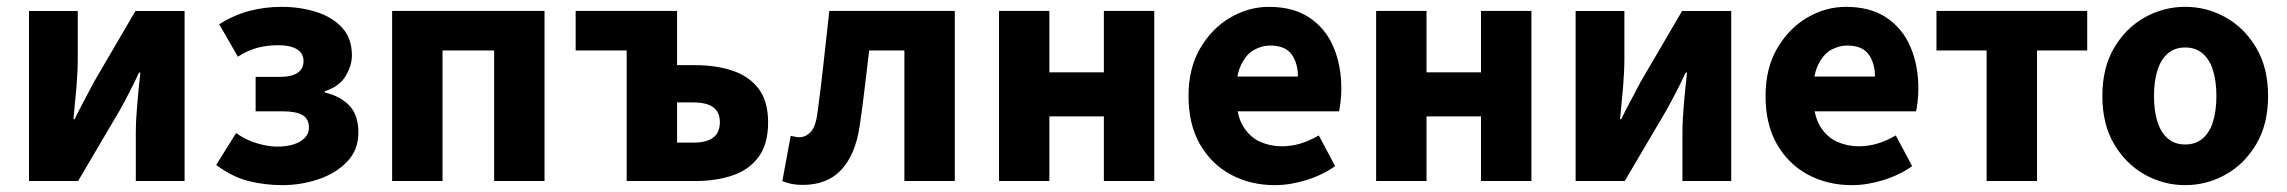

<svg xmlns="http://www.w3.org/2000/svg" viewBox="-20 -528 6671 560"><path d="M64.6 0V-496H206.8V-358.4Q206.8 -320.1 203 -274.7Q199.2 -229.3 194.2 -180.3H197.6Q209.9 -206 226.3 -236.3Q242.6 -266.7 253.9 -288.7L375.1 -496H518.4V0H376.1V-138.1Q376.1 -175.5 380 -220.9Q383.9 -266.2 389.4 -316.2H385.4Q373.5 -290.2 357.7 -259.5Q341.9 -228.8 329.6 -206.9L207.8 0Z M803 12Q753.4 12 705.9 0.3Q658.3 -11.4 610.5 -46.9L668.6 -139.9Q698.9 -118.7 731 -109.6Q763.1 -100.4 789.1 -100.4Q815.7 -100.4 836.4 -106.9Q857 -113.5 869 -125.9Q881.1 -138.3 881.1 -155.8Q881.1 -181.1 862.5 -192.2Q844 -203.3 804.6 -203.3H725.6V-303.8H795.7Q831 -303.8 848.1 -315.7Q865.3 -327.6 865.3 -349.5Q865.3 -372.2 846.3 -384.2Q827.3 -396.1 791.6 -396.1Q759.7 -396.1 731.3 -388.8Q702.9 -381.4 673.9 -362.6L619.4 -457.2Q660.2 -483.3 705.7 -495.7Q751.1 -508 801.4 -508Q855.2 -508 902.1 -493.3Q949 -478.5 977.7 -447.4Q1006.4 -416.2 1006.4 -366.9Q1006.4 -336.2 987.8 -305.7Q969.1 -275.1 927.6 -262.2V-258.2Q973.7 -247.1 999.5 -219.5Q1025.3 -191.8 1025.3 -141.4Q1025.3 -91.1 993.1 -57.1Q960.8 -23 909.8 -5.5Q858.7 12 803 12Z M1123.7 0V-496.1H1568.2V0H1421.2V-380.8H1270.7V0Z M1807.8 0V-380.8H1659V-496.1H1954.8V-338H2007.7Q2067.8 -338 2116.1 -322Q2164.3 -306 2192.3 -269.7Q2220.3 -233.3 2220.3 -170.8Q2220.3 -107.5 2192.3 -69.9Q2164.3 -32.2 2116.1 -16.1Q2067.8 0 2007.7 0ZM1954.8 -112H2001Q2041.3 -112 2060.4 -126.8Q2079.6 -141.5 2079.6 -171.7Q2079.6 -201 2060.4 -215.1Q2041.3 -229.3 2001 -229.3H1954.8Z M2321 11.3Q2303.5 11.3 2289.5 8.6Q2275.5 5.8 2261.8 0.4L2286.2 -131.8Q2292.1 -130.8 2298.2 -129.3Q2304.4 -127.8 2311.2 -127.8Q2331.3 -127.8 2345.7 -144.6Q2360.1 -161.5 2364.6 -201.2Q2374.6 -274.3 2382.5 -348.3Q2390.5 -422.2 2398.8 -496.1H2764.8V0H2617.8V-380.8H2515.1Q2508.6 -326.9 2502 -270.9Q2495.5 -214.9 2487.3 -160.1Q2475 -77.4 2434 -33Q2392.9 11.3 2321 11.3Z M2893.7 0V-496.1H3040.7V-317.1H3199.6V-496.1H3346.6V0H3199.6V-188.6H3040.7V0Z M3698.4 12Q3627.1 12 3569.9 -18.8Q3512.8 -49.6 3479.6 -107.6Q3446.5 -165.7 3446.5 -248.2Q3446.5 -328.8 3480.4 -386.9Q3514.2 -444.9 3567.9 -476.5Q3621.6 -508 3681.2 -508Q3752.2 -508 3799.1 -476.6Q3846.1 -445.2 3869.1 -391.3Q3892.2 -337.4 3892.2 -270Q3892.2 -250.6 3890.1 -232.6Q3888.1 -214.5 3885.6 -203.3H3560.5L3559.4 -304.7H3765.6Q3765.6 -344.3 3746.9 -369.7Q3728.2 -395.2 3684.4 -395.2Q3660.3 -395.2 3637.1 -382.2Q3614 -369.1 3599 -337Q3584 -305 3585.2 -248.2Q3586.3 -191.9 3605.7 -159.9Q3625.2 -127.9 3655.1 -114.6Q3685 -101.3 3718 -101.3Q3746.6 -101.3 3773.4 -109.4Q3800.2 -117.6 3826.4 -133L3874.2 -43.4Q3836.8 -17.1 3789.7 -2.6Q3742.6 12 3698.4 12Z M3993.7 0V-496.1H4140.7V-317.1H4299.6V-496.1H4446.6V0H4299.6V-188.6H4140.7V0Z M4575.6 0V-496H4717.8V-358.4Q4717.8 -320.1 4714 -274.7Q4710.2 -229.3 4705.2 -180.3H4708.6Q4720.9 -206 4737.3 -236.3Q4753.6 -266.7 4764.9 -288.7L4886.1 -496H5029.4V0H4887.1V-138.1Q4887.1 -175.5 4891 -220.9Q4894.9 -266.2 4900.4 -316.2H4896.4Q4884.5 -290.2 4868.7 -259.5Q4852.9 -228.8 4840.6 -206.9L4718.8 0Z M5381.4 12Q5310.1 12 5252.9 -18.8Q5195.8 -49.6 5162.6 -107.6Q5129.5 -165.7 5129.5 -248.2Q5129.5 -328.8 5163.4 -386.9Q5197.2 -444.9 5250.9 -476.5Q5304.6 -508 5364.2 -508Q5435.2 -508 5482.1 -476.6Q5529.1 -445.2 5552.1 -391.3Q5575.2 -337.4 5575.2 -270Q5575.2 -250.6 5573.1 -232.6Q5571.1 -214.5 5568.6 -203.3H5243.5L5242.4 -304.7H5448.6Q5448.6 -344.3 5429.9 -369.7Q5411.2 -395.2 5367.4 -395.2Q5343.3 -395.2 5320.1 -382.2Q5297 -369.1 5282 -337Q5267 -305 5268.2 -248.2Q5269.3 -191.9 5288.7 -159.9Q5308.2 -127.9 5338.1 -114.6Q5368 -101.3 5401 -101.3Q5429.6 -101.3 5456.4 -109.4Q5483.2 -117.6 5509.4 -133L5557.2 -43.4Q5519.8 -17.1 5472.7 -2.6Q5425.6 12 5381.4 12Z M5774.3 0V-380.8H5628V-496.1H6067.7V-380.8H5921.3V0Z M6353.5 12Q6290.8 12 6235.7 -18.7Q6180.6 -49.5 6146.2 -107.5Q6111.9 -165.6 6111.9 -247.9Q6111.9 -330.4 6146.2 -388.5Q6180.6 -446.7 6235.7 -477.4Q6290.8 -508.1 6353.5 -508.1Q6416.3 -508.1 6471.3 -477.4Q6526.3 -446.7 6560.8 -388.5Q6595.2 -330.4 6595.2 -247.9Q6595.2 -165.6 6560.8 -107.5Q6526.3 -49.5 6471.3 -18.7Q6416.3 12 6353.5 12ZM6353.5 -106.6Q6383.9 -106.6 6404.3 -123.9Q6424.7 -141.2 6434.6 -173.1Q6444.5 -205 6444.5 -247.9Q6444.5 -290.8 6434.6 -322.8Q6424.7 -354.7 6404.3 -372.1Q6383.9 -389.5 6353.5 -389.5Q6323.1 -389.5 6302.8 -372.1Q6282.5 -354.7 6272.5 -322.8Q6262.5 -290.8 6262.5 -247.9Q6262.5 -205 6272.5 -173.1Q6282.5 -141.2 6302.8 -123.9Q6323.1 -106.6 6353.5 -106.6Z"/></svg>

Font: Source Sans 3 VF
Style: Regular
Weight: 200
Designer: Paul D. Hunt
Foundry: Adobe
Version: Version 3.046;hotconv 1.0.118;makeotfexe 2.5.65603